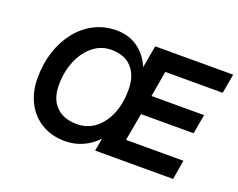

<svg xmlns="http://www.w3.org/2000/svg" viewBox="-107 -853 1308 1053"><g transform="rotate(20 547.0 -326.0)"><path d="M92 -267Q92 -351 115.5 -422.5Q139 -494 182 -547.5Q225 -601 283.5 -630.5Q342 -660 412 -660Q483 -660 536 -622.5Q589 -585 616 -520L639 -650H1094L1074 -537H739L713 -387H1020L1000 -274H693L664 -113H999L980 0H525L538 -74Q501 -35 453.5 -13.5Q406 8 350 8Q273 8 215 -26.5Q157 -61 124.5 -123Q92 -185 92 -267ZM583 -375Q583 -458 540.5 -504Q498 -550 421 -550Q362 -550 315.5 -513Q269 -476 242 -412.5Q215 -349 215 -270Q215 -190 258.5 -146Q302 -102 380 -102Q440 -102 485.5 -136.5Q531 -171 557 -232.5Q583 -294 583 -375Z"/></g></svg>

Font: Overused Grotesk SemiBold
Style: Italic
Weight: 600
Italic angle: -10°
Version: Version 0.003